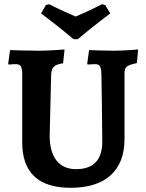

<svg xmlns="http://www.w3.org/2000/svg" viewBox="-20 -884 697 916"><path d="M331 -697H351C351 -697 433 -766 506 -820L482 -860L467 -864C420 -840 370 -817 341 -805C313 -817 261 -840 214 -864L199 -860L176 -820C249 -766 331 -697 331 -697ZM317 12C483 12 574 -70 574 -220V-531C574 -565 582 -572 633 -583L639 -648C639 -648 572 -642 521 -642C483 -642 405 -645 405 -645L396 -580L398 -576C398 -576 421 -578 432 -578C457 -578 463 -568 464 -524C464 -524 468 -275 468 -209C468 -121 426 -77 343 -77C261 -77 217 -135 217 -236L224 -528C226 -563 238 -576 281 -582L288 -648C288 -648 211 -642 169 -642C113 -642 28 -645 28 -645L19 -580L21 -576C21 -576 42 -578 53 -578C80 -578 86 -568 86 -524V-204C86 -61 163 12 317 12Z"/></svg>

Font: Alegreya SC
Style: Bold
Weight: 700
Designer: Juan Pablo del Peral
Foundry: Huerta Tipografica
Version: Version 2.007;PS 002.007;hotconv 1.0.88;makeotf.lib2.5.64775